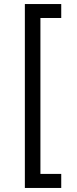

<svg xmlns="http://www.w3.org/2000/svg" viewBox="-20 -820 382 950"><path d="M103 110V-800H283V-731H180V40.5H283V110Z"/></svg>

Font: Geologica Cursive Light
Style: Regular
Weight: 300
Designer: Sindre Bremnes, Frode Helland
Foundry: Monokrom Skriftforlag AS
Version: Version 1.010;gftools[0.9.28]